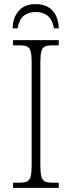

<svg xmlns="http://www.w3.org/2000/svg" viewBox="-20 -908 348 928"><path d="M43 0V-25H73Q97 -25 110 -30.5Q123 -36 128 -54Q133 -72 133 -109V-605Q133 -642 128 -660Q123 -678 110 -683.5Q97 -689 73 -689H43V-714H264V-689H235Q211 -689 198 -683.5Q185 -678 180 -660Q175 -642 175 -605V-109Q175 -72 180 -54Q185 -36 198 -30.5Q211 -25 235 -25H264V0ZM41 -771Q42 -823 70.5 -855.5Q99 -888 152 -888Q207 -888 235 -855.5Q263 -823 264 -771H241Q233 -814 210 -832Q187 -850 152 -850Q117 -850 94.5 -831.5Q72 -813 65 -771Z"/></svg>

Font: Noto Serif SemiCondensed ExtraLight
Style: Regular
Weight: 200
Width: 4
Designer: Monotype Design Team
Foundry: Monotype Imaging Inc.
Version: Version 2.014